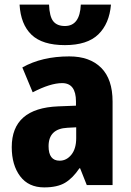

<svg xmlns="http://www.w3.org/2000/svg" viewBox="-20 -804 569 834"><path d="M311 -251V-204Q311 -158 290 -132Q269 -106 239 -106Q191 -106 191 -169Q191 -245 273 -249ZM281 -559Q162 -559 77 -511L122 -403Q199 -443 250 -443Q310 -443 310 -363V-345L233 -342Q31 -334 31 -165Q31 -87 67.5 -38.5Q104 10 172 10Q229 10 262.5 -10Q296 -30 325 -73H328L357 0H469V-363Q469 -460 419.5 -509.5Q370 -559 281 -559ZM462 -784H331Q327 -691 262 -691Q228 -691 211.5 -711.5Q195 -732 193 -784H65Q70 -698 117 -653Q164 -608 262 -608Q359 -608 407 -654.5Q455 -701 462 -784Z"/></svg>

Font: Noto Sans Display SemiCondensed Extra
Style: Regular
Weight: 800
Width: 4
Designer: Monotype Design Team
Foundry: Monotype Imaging Inc.
Version: Version 1.900